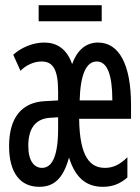

<svg xmlns="http://www.w3.org/2000/svg" viewBox="-20 -710 540 740"><path d="M129 -628H372V-690H129ZM131 10C186 10 223 -19 246 -103C272 -18 319 10 376 10C410 10 440 1 471 -26V-104C441 -74 414 -63 385 -63C327 -63 287 -105 285 -252H485V-306C485 -459 440 -546 358 -546C309 -546 276 -514 258 -463C237 -523 198 -546 150 -546C104 -546 60 -525 31 -499L59 -437C80 -459 111 -473 140 -473C184 -473 204 -443 204 -357V-323L151 -320C64 -315 15 -257 15 -147C15 -44 58 10 131 10ZM413 -323H287C290 -423 312 -473 353 -473C393 -473 413 -423 413 -323ZM142 -63C113 -63 89 -88 89 -148C89 -222 123 -253 173 -256L204 -258V-214C204 -102 178 -63 142 -63Z"/></svg>

Font: Noto Sans Mono ExtraCondensed
Style: Regular
Weight: 400
Width: 2
Designer: Monotype Design Team
Foundry: Monotype Imaging Inc.
Version: Version 2.014